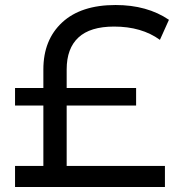

<svg xmlns="http://www.w3.org/2000/svg" viewBox="-20 -736 731 766"><path d="M246 -74H638V10H40V-74H153V-315H40V-385H153V-459Q153 -577 228 -646.5Q303 -716 441 -716Q567 -716 654 -657L618 -577Q545 -630 435 -630Q340 -630 293 -586.5Q246 -543 246 -459V-385H523V-315H246Z"/></svg>

Font: AtCorfu Sans
Style: AtCorfu Sans Regular
Weight: 400
Designer: Kostas Teopoulos
Foundry: Kostas Teopoulos
Version: Version 1.00 July 8, 2025, initial release